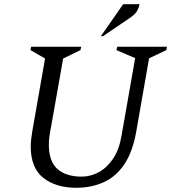

<svg xmlns="http://www.w3.org/2000/svg" viewBox="-20 -882 823 912"><path d="M342 10Q246 10 186 -37Q126 -84 126 -186Q126 -202 128 -219.5Q130 -237 133 -256L194 -604L125 -644L128 -660H366L362 -644L280 -604L221 -271Q217 -252 214.5 -232Q212 -212 212 -196Q212 -115 253 -79Q294 -43 368 -43Q410 -43 449 -64Q488 -85 517 -128Q546 -171 557 -236L622 -606L533 -644L537 -660H773L770 -644L688 -605L627 -256Q610 -160 570.5 -101.5Q531 -43 472.5 -16.5Q414 10 342 10ZM459 -710 565 -862H643Q640 -847 632 -831.5Q624 -816 600 -799L469 -710Z"/></svg>

Font: Spectral SC
Style: Italic
Weight: 400
Italic angle: -10°
Designer: Jean-Baptiste Levee
Foundry: Production Type
Version: Version 2.001